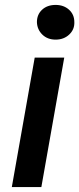

<svg xmlns="http://www.w3.org/2000/svg" viewBox="-20 -760 322 780"><path d="M28 0 121 -526H241L148 0ZM206 -599Q173 -599 152 -619.5Q131 -640 130 -670Q130 -701 151 -720.5Q172 -740 206 -740Q239 -740 260.5 -720.5Q282 -701 282 -670Q283 -640 261 -619.5Q239 -599 206 -599Z"/></svg>

Font: DM Sans 9pt SemiBold
Style: Italic
Weight: 600
Italic angle: -10°
Version: Version 4.004;gftools[0.9.30]